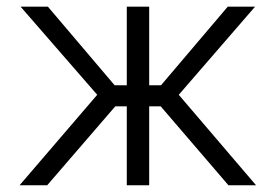

<svg xmlns="http://www.w3.org/2000/svg" viewBox="-20 -550 818 570"><path d="M268.6 -268.6 41 -530.3H122.1L320.3 -296.9H356.4V-530.3H422.9V-296.9H458L656.2 -530.3H737.3L510.7 -268.6L740.2 0H658.2L457 -234.4H422.9V0H356.4V-234.4H322.3L120.1 0H38.1Z"/></svg>

Font: Pretendard JP Light
Style: Regular
Weight: 300
Designer: Base glyphs from Inter by Rasmus Andersson; Hangeul glyphs from Noto Sans CJK(Source Han Sans) by Jang Soo-young and Kan
Foundry: Kil Hyung-jin
Version: Version 1.309